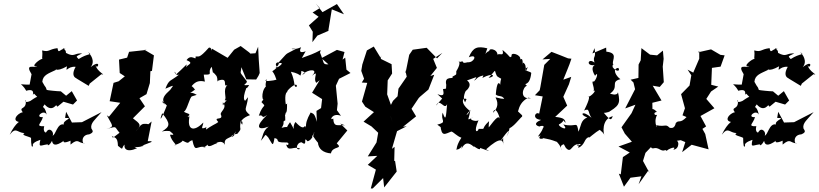

<svg xmlns="http://www.w3.org/2000/svg" viewBox="-20 -828 4644 1089"><path d="M306 -223 340 -251 394 -235 417 -258 387 -311 355 -285 325 -310C307 -310 248 -316 245 -318C236 -345 243 -321 220 -364C223 -403 255 -411 296 -431C254 -430 304 -412 309 -458C281 -438 295 -415 360 -452C352 -408 360 -454 409 -449C367 -374 445 -381 412 -384L483 -341L489 -354L555 -407C588 -400 529 -418 520 -464C531 -419 563 -501 494 -447C523 -482 492 -522 479 -532C510 -515 479 -528 426 -493C413 -509 404 -505 446 -525C399 -528 404 -501 354 -528C355 -560 313 -552 352 -555C314 -546 313 -521 306 -555C253 -548 261 -531 219 -542C223 -518 217 -502 220 -493C213 -499 144 -446 191 -452C175 -440 119 -471 159 -407L148 -348C73 -347 100 -365 129 -313C129 -313 178 -332 166 -288C177 -309 168 -289 219 -259C209 -289 200 -289 153 -256C124 -242 120 -255 126 -261C133 -200 83 -227 109 -191C80 -188 35 -135 104 -135C106 -154 68 -134 35 -64C72 -111 76 -75 119 -73C95 -61 142 -55 156 -46C156 -8 160 15 167 -1C158 -22 215 -36 209 -35C196 19 214 -10 264 -10C240 -15 251 16 275 -29C279 -7 292 6 344 -31C336 -26 337 -11 380 -30V-8C427 -47 421 -16 460 -15C447 -5 434 -63 486 -66C518 -79 503 -89 498 -100C492 -130 519 -149 556 -192L445 -135L388 -133L355 -194L349 -159C405 -160 333 -147 342 -122C304 -131 296 -60 278 -59C290 -75 261 -113 242 -78C239 -72 222 -83 231 -112C176 -110 216 -129 223 -164C174 -159 227 -212 245 -178C231 -242 212 -204 233 -236C278 -183 304 -247 300 -229Z M742 5C796 13 807 -22 785 4C787 -10 855 -21 837 -27H818L840 -139L790 -96L830 -122C770 -136 779 -109 749 -83C786 -120 775 -125 734 -157L802 -225C792 -240 781 -256 771 -271L811 -294L830 -357L833 -424L842 -426L853 -514L800 -545H812L712 -534L701 -501L655 -490L659 -414L688 -395L653 -367L624 -358L602 -254L662 -245L598 -166L586 -174C616 -115 634 -110 583 -96C649 -113 625 -112 658 -75C600 -30 630 -53 607 -61C633 -44 647 -53 649 -1C685 30 666 9 687 -8C682 10 693 41 757 13Z M1453 -414C1449 -463 1446 -513 1444 -563L1429 -526L1400 -524L1393 -531L1345 -567L1308 -546L1271 -500L1182 -552C1179 -520 1184 -565 1164 -557C1107 -493 1108 -511 1089 -507C1095 -478 1066 -527 1038 -487C1090 -466 1031 -462 1035 -439C1037 -472 1057 -476 979 -406C963 -446 970 -390 997 -406C945 -364 940 -381 918 -325C972 -347 966 -348 945 -318C916 -291 890 -268 917 -234L900 -250C898 -266 952 -192 931 -242C895 -147 880 -132 900 -186C949 -125 945 -111 898 -82C938 -93 980 -72 935 -91C981 -55 960 -65 944 -64C954 -20 995 -1 968 -5C994 -10 1031 -33 1009 -34C1062 -5 1038 -23 1071 -33C1088 46 1094 -7 1147 7C1102 9 1170 13 1158 -31C1142 37 1212 -28 1209 -11C1187 -9 1239 -43 1256 -6C1245 -57 1299 -34 1317 -84C1307 -30 1264 -61 1326 -69C1360 -109 1331 -82 1348 -150C1319 -131 1363 -160 1354 -121C1329 -145 1382 -170 1398 -175C1356 -212 1379 -204 1387 -277L1371 -257C1376 -256 1347 -252 1378 -331C1365 -353 1372 -304 1393 -346C1333 -340 1394 -355 1377 -371C1335 -429 1345 -401 1349 -447L1377 -378L1433 -377L1446 -398ZM1188 -414C1182 -428 1213 -395 1210 -391C1215 -384 1211 -354 1216 -370C1282 -395 1238 -328 1270 -346C1240 -317 1270 -272 1254 -260L1285 -252C1250 -279 1242 -196 1244 -248C1274 -213 1221 -193 1234 -175C1246 -142 1186 -170 1218 -136C1200 -121 1186 -122 1137 -84C1157 -75 1144 -100 1152 -107C1109 -88 1133 -113 1133 -133C1080 -78 1037 -88 1056 -174C1043 -140 1064 -181 1035 -163C1081 -184 1031 -184 1023 -195C1041 -200 1056 -281 1070 -282L1096 -290C1052 -318 1039 -283 1085 -319C1100 -298 1059 -369 1055 -326C1066 -331 1082 -381 1142 -365C1130 -429 1140 -397 1141 -405C1194 -403 1152 -417 1181 -449Z M1714 -538C1729 -544 1662 -510 1688 -560C1640 -539 1611 -556 1659 -551C1584 -510 1624 -541 1555 -468C1603 -480 1565 -449 1542 -441C1595 -490 1521 -478 1553 -447C1509 -403 1524 -451 1548 -376C1535 -371 1463 -361 1493 -378C1470 -312 1517 -324 1508 -350C1456 -333 1466 -245 1477 -268L1463 -249C1495 -215 1473 -247 1448 -172C1481 -180 1456 -149 1495 -176C1426 -111 1439 -85 1504 -110C1470 -87 1471 -52 1459 -29C1491 -63 1479 -73 1501 -49C1527 -9 1527 10 1537 -45C1574 -38 1529 -19 1599 -20C1626 -23 1617 3 1603 -9C1615 39 1645 -4 1683 16C1654 31 1659 -20 1691 -21C1729 10 1696 -63 1724 -27C1749 -29 1776 -86 1752 -99C1779 -67 1740 -31 1752 -62C1798 14 1821 1 1783 -22C1785 18 1815 39 1857 42C1865 -2 1929 20 1890 -15L1950 -88L1910 -127L1937 -117C1897 -123 1873 -102 1870 -156C1846 -138 1863 -192 1914 -171L1891 -203L1895 -240L1885 -342L1903 -381L1968 -414L1945 -433L1938 -501L1923 -490L1934 -533L1891 -545L1803 -498L1843 -463C1806 -462 1822 -469 1792 -537C1776 -526 1790 -503 1799 -544C1755 -521 1741 -517 1692 -499ZM1793 -373 1750 -302 1807 -266 1801 -215 1775 -199 1777 -137C1764 -188 1756 -182 1742 -190C1719 -149 1715 -130 1715 -104C1705 -137 1716 -70 1656 -136C1630 -101 1666 -67 1625 -135C1583 -78 1641 -121 1577 -103C1600 -134 1577 -138 1598 -145C1599 -193 1592 -152 1601 -189C1612 -188 1606 -262 1609 -240L1601 -236C1600 -243 1590 -306 1614 -308C1588 -298 1667 -375 1664 -337C1642 -329 1659 -356 1630 -421C1700 -407 1677 -383 1689 -416C1678 -437 1732 -413 1694 -405C1732 -440 1790 -437 1749 -398C1795 -435 1752 -384 1774 -358ZM1794 -782 1753 -757 1787 -733 1732 -684 1754 -648 1752 -589 1780 -626 1843 -653V-659L1862 -775L1931 -747L1891 -805L1809 -759L1771 -808Z M2196 -167 2215 -223 2198 -231 2173 -301 2176 -293 2179 -372 2204 -411 2201 -464 2140 -494 2142 -514 2139 -500 2100 -564 2061 -542 2035 -462 2029 -426 2045 -381 2032 -360 2063 -358 2033 -252 2052 -223 2101 -192 2042 -138 2087 -111 2125 -75 2115 -17 2128 -40 2066 59 2120 56 2066 107 2112 134 2083 241H2094L2153 182L2159 235L2230 145L2221 86L2216 84L2218 5L2203 16L2232 -84L2287 -112L2266 -109L2340 -168L2314 -211L2355 -272L2363 -280L2410 -320L2443 -404L2421 -397L2458 -443L2437 -494L2489 -528L2459 -497L2400 -557L2321 -546L2301 -517L2280 -413L2278 -433L2287 -393L2240 -325L2235 -282L2209 -256L2184 -207L2206 -135Z M2488 -269 2453 -229C2475 -276 2500 -200 2516 -237C2509 -164 2509 -136 2491 -189C2476 -143 2521 -136 2460 -121C2514 -79 2495 -102 2478 -118C2484 -48 2505 -69 2540 -82C2553 -79 2572 -55 2597 -47C2558 12 2579 23 2561 19C2599 29 2608 -29 2597 17C2615 -19 2635 -25 2668 5C2660 -9 2706 35 2703 11C2757 29 2767 36 2737 19C2818 -54 2834 -36 2836 -4C2827 -71 2848 -49 2819 -29C2867 -98 2880 -102 2853 -53C2867 -85 2865 -78 2870 -101C2902 -114 2945 -182 2943 -163C2932 -183 2962 -155 2918 -196C2926 -226 2937 -253 2976 -274L2992 -271C2921 -262 2947 -339 2969 -341C2942 -364 2984 -330 2993 -412C2998 -424 2932 -425 2974 -447C2947 -392 2978 -461 2946 -473C2938 -431 2955 -507 2931 -491C2936 -519 2873 -536 2882 -509C2867 -498 2883 -501 2830 -545C2844 -491 2796 -550 2794 -495C2824 -543 2754 -562 2755 -539C2729 -530 2727 -499 2744 -554C2688 -567 2663 -561 2639 -503C2693 -526 2669 -471 2633 -475C2588 -463 2622 -487 2590 -477C2559 -484 2611 -493 2568 -424C2568 -399 2570 -408 2546 -393C2558 -375 2498 -403 2511 -347C2508 -321 2517 -326 2493 -323C2492 -312 2511 -273 2461 -294ZM2821 -269 2791 -276C2789 -272 2823 -234 2776 -188C2786 -228 2810 -188 2819 -136C2813 -185 2796 -162 2748 -100C2761 -114 2747 -80 2754 -141C2701 -92 2744 -97 2695 -97C2690 -77 2662 -71 2694 -146C2676 -134 2628 -154 2664 -162C2620 -143 2640 -144 2648 -206C2636 -174 2609 -162 2644 -200C2585 -246 2606 -278 2626 -266L2618 -248C2600 -271 2622 -319 2626 -316C2601 -297 2673 -339 2629 -372C2675 -386 2697 -404 2669 -371C2684 -375 2681 -397 2741 -403C2751 -413 2743 -460 2716 -386C2780 -420 2795 -394 2751 -386C2803 -441 2778 -434 2799 -396C2835 -369 2820 -400 2817 -347C2810 -364 2798 -365 2792 -292C2808 -277 2827 -290 2840 -267Z M3189 10C3224 50 3218 -21 3276 -10C3231 18 3271 -37 3260 11C3301 -8 3292 -43 3320 -50C3321 -40 3343 -72 3395 -99C3353 -101 3399 -89 3410 -58C3401 -68 3390 -154 3456 -169C3446 -151 3448 -135 3405 -188C3423 -186 3461 -208 3418 -184C3491 -227 3501 -238 3485 -305C3481 -281 3440 -297 3440 -297C3495 -336 3438 -363 3499 -379C3475 -395 3449 -438 3487 -443C3501 -423 3475 -419 3455 -447C3451 -468 3467 -460 3456 -467C3454 -492 3485 -528 3419 -535L3418 -558L3340 -525L3352 -555C3363 -491 3340 -515 3352 -473C3310 -506 3299 -437 3374 -465C3339 -462 3330 -439 3355 -398C3375 -427 3367 -383 3349 -365C3324 -376 3365 -312 3340 -309C3376 -330 3331 -275 3313 -279C3323 -284 3330 -276 3293 -201C3327 -218 3313 -189 3335 -160C3282 -207 3264 -177 3311 -162C3273 -146 3277 -116 3261 -81C3250 -148 3252 -103 3175 -122C3212 -79 3146 -109 3150 -122C3205 -151 3148 -171 3188 -131C3184 -152 3177 -160 3129 -165L3197 -229L3175 -279L3207 -350L3220 -392L3175 -376C3190 -416 3208 -453 3221 -495L3202 -497C3172 -509 3140 -522 3108 -534L3057 -491L3101 -494L3067 -460L3045 -335L3041 -316L3014 -288L3058 -281L3038 -183C3018 -198 2993 -153 3049 -148C2990 -123 3039 -108 3043 -111C3043 -115 3074 -118 3060 -102C3049 -69 3013 -41 3046 -60C3022 -32 3069 -41 3064 -47C3064 -39 3077 -47 3134 -25C3138 -28 3165 5 3164 25C3154 -9 3173 -6 3178 -10Z M3841 -33 3867 -22 3849 35 3903 -7 3999 19 3980 -68 3964 -97 3985 -111 3953 -170 4032 -214 3986 -267 4013 -309 4054 -337 4014 -347 4018 -443 4067 -450 4090 -514 4066 -517 4013 -548 3938 -531 3946 -538V-495L3912 -416L3880 -433L3901 -401L3891 -343L3843 -294L3865 -214L3851 -174L3874 -164C3836 -124 3831 -151 3813 -130C3802 -75 3753 -124 3788 -92C3753 -134 3762 -105 3702 -118C3720 -85 3681 -127 3707 -177C3692 -170 3682 -191 3706 -193C3672 -230 3683 -182 3680 -245L3732 -258L3682 -342L3722 -335L3745 -362L3739 -450L3744 -494L3740 -541L3707 -514L3667 -518L3618 -555L3614 -486L3602 -462L3601 -386L3557 -376L3573 -360L3582 -322L3526 -213L3584 -234L3562 -186L3505 -106L3524 -70L3564 -24L3488 3L3552 37L3513 63L3501 161L3490 157L3519 231L3556 180L3618 172L3602 217L3658 138L3665 155L3627 85L3641 39L3685 -7C3706 -11 3668 -35 3674 11C3692 20 3691 1 3727 22C3751 33 3750 16 3762 28C3764 19 3823 -5 3799 21C3837 19 3835 -45 3804 -27Z M4345 -223 4379 -251 4433 -235 4456 -258 4426 -311 4394 -285 4364 -310C4346 -310 4287 -316 4284 -318C4275 -345 4282 -321 4259 -364C4262 -403 4294 -411 4335 -431C4293 -430 4343 -412 4348 -458C4320 -438 4334 -415 4399 -452C4391 -408 4399 -454 4448 -449C4406 -374 4484 -381 4451 -384L4522 -341L4528 -354L4594 -407C4627 -400 4568 -418 4559 -464C4570 -419 4602 -501 4533 -447C4562 -482 4531 -522 4518 -532C4549 -515 4518 -528 4465 -493C4452 -509 4443 -505 4485 -525C4438 -528 4443 -501 4393 -528C4394 -560 4352 -552 4391 -555C4353 -546 4352 -521 4345 -555C4292 -548 4300 -531 4258 -542C4262 -518 4256 -502 4259 -493C4252 -499 4183 -446 4230 -452C4214 -440 4158 -471 4198 -407L4187 -348C4112 -347 4139 -365 4168 -313C4168 -313 4217 -332 4205 -288C4216 -309 4207 -289 4258 -259C4248 -289 4239 -289 4192 -256C4163 -242 4159 -255 4165 -261C4172 -200 4122 -227 4148 -191C4119 -188 4074 -135 4143 -135C4145 -154 4107 -134 4074 -64C4111 -111 4115 -75 4158 -73C4134 -61 4181 -55 4195 -46C4195 -8 4199 15 4206 -1C4197 -22 4254 -36 4248 -35C4235 19 4253 -10 4303 -10C4279 -15 4290 16 4314 -29C4318 -7 4331 6 4383 -31C4375 -26 4376 -11 4419 -30V-8C4466 -47 4460 -16 4499 -15C4486 -5 4473 -63 4525 -66C4557 -79 4542 -89 4537 -100C4531 -130 4558 -149 4595 -192L4484 -135L4427 -133L4394 -194L4388 -159C4444 -160 4372 -147 4381 -122C4343 -131 4335 -60 4317 -59C4329 -75 4300 -113 4281 -78C4278 -72 4261 -83 4270 -112C4215 -110 4255 -129 4262 -164C4213 -159 4266 -212 4284 -178C4270 -242 4251 -204 4272 -236C4317 -183 4343 -247 4339 -229Z"/></svg>

Font: Asimov Aggro
Style: CondIt
Weight: 500
Designer: Google
Version: Version 2.000980; 2014